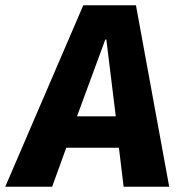

<svg xmlns="http://www.w3.org/2000/svg" viewBox="-71 -713 686 733"><path d="M401 0H575L448 -693H247L-51 0H128L182 -149H383ZM331 -562H335L371 -269H223Z"/></svg>

Font: Fira Sans OT
Style: Bold Italic
Weight: 700
Italic angle: -8°
Designer: Carrois Corporate & Edenspiekermann
Foundry: Carrois Corporate GbR & Edenspiekermann AG
Version: Version 2.001